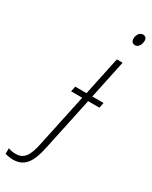

<svg xmlns="http://www.w3.org/2000/svg" viewBox="-380 -772 842 1064"><g transform="rotate(30 41.0 -240.5)"><path d="M184 -647C205 -647 218 -672 218 -695C218 -711 210 -721 193 -721C170 -721 158 -696 158 -675C158 -657 168 -647 184 -647ZM-86 240C-12 240 21 191 42 89L114 -249H186L193 -283H121L173 -529H136L84 -283H12L5 -249H76L5 85C-12 170 -36 205 -88 205C-104 205 -122 203 -136 196V232C-125 236 -104 240 -86 240Z"/></g></svg>

Font: Noto Sans SemiCondensed ExtraLight
Style: Italic
Weight: 200
Width: 4
Italic angle: -12°
Designer: Monotype Design Team
Foundry: Monotype Imaging Inc.
Version: Version 2.013